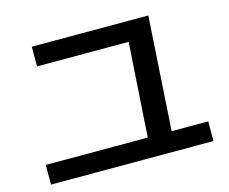

<svg xmlns="http://www.w3.org/2000/svg" viewBox="-101 -865 1203 1009"><g transform="rotate(-15 500.0 -360.0)"><path d="M610 -56 648 -643 679 -616H148V-723H782L740 -56ZM58 3V-104H942V3Z"/></g></svg>

Font: M PLUS 1 Thin SemiBold
Style: Regular
Weight: 600
Version: Version 1.001